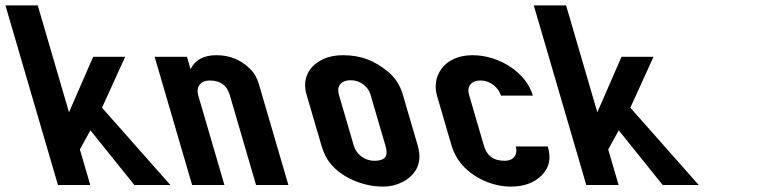

<svg xmlns="http://www.w3.org/2000/svg" viewBox="-172 -687 2811 713"><path d="M43.2 0H163.2L124.6 -132L163.8 -203L326.9 0H460.7L206.8 -287L292.8 -476H174L84.2 -270L-31.8 -667H-151.8Z M754.8 -433C721.1 -465.7 680.1 -482 631.8 -482C584.3 -482 552.2 -464.7 535.7 -430L522.3 -476H402.3L541.4 0H661.4L563.5 -335C556.3 -359.5 568.5 -388 606.7 -388C645.9 -388 670.6 -370.3 681 -335L778.9 0H898.9L790.7 -370C785.5 -387.8 776.5 -413.8 754.8 -433Z M966.3 -336 1021.9 -146C1026 -132 1031 -119.2 1036.9 -107.5C1072.3 -37.6 1166.1 6 1250.1 6C1275.9 6 1299.7 0.5 1321.5 -10.5C1371.7 -35.9 1398.3 -81.1 1379.4 -146L1323.8 -336C1313.5 -371.3 1294.7 -400 1267.4 -422C1217.6 -462.2 1169.5 -482 1101.1 -482C1073.6 -482 1049.4 -477.2 1028.5 -467.5C976.1 -443.3 948.9 -395.5 966.3 -336ZM1130.8 -389C1165 -389 1195.1 -365.9 1203.8 -336L1258.8 -148C1267.6 -117.7 1269.2 -90 1218.2 -90C1181.3 -90 1151.2 -114.1 1141.9 -146L1086.3 -336C1078.5 -362.6 1089.9 -389 1130.8 -389Z M1701.4 -90C1658.2 -90 1635.2 -111.1 1625 -146L1570.7 -332C1566.4 -346.7 1566.2 -357.8 1570.2 -365.5C1576.8 -378 1586.3 -388 1613 -388C1648.4 -388 1679.2 -362.5 1688.2 -332H1806.9C1781.8 -418 1681.7 -482 1583.1 -482C1474.3 -482 1430.4 -401.2 1450.7 -332L1505 -146C1509.9 -129.3 1517.4 -113 1527.5 -97C1566.1 -35.9 1648 6 1724.5 6C1773.6 6 1812 -8 1839.7 -36C1869.2 -65.9 1874.8 -99.8 1862.2 -143H1743.4C1750.8 -117.8 1740.4 -90 1701.4 -90Z M2005.2 0H2125.2L2086.6 -132L2125.8 -203L2288.9 0H2422.7L2168.8 -287L2254.8 -476H2136L2046.2 -270L1930.2 -667H1810.2Z"/></svg>

Font: Din Kursivschrift
Style: BreitLeft
Weight: 400
Version: Version 1.089